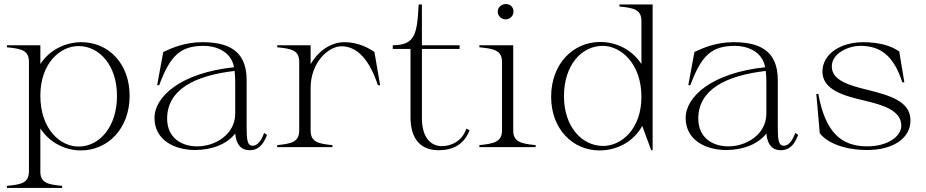

<svg xmlns="http://www.w3.org/2000/svg" viewBox="-20 -722 4542 942"><path d="M14 190V200H285V190C213 183 177 175 178 118V-92C223 -22 300 16 377 16C509 16 616 -91 616 -252C616 -411 511 -515 380 -515C301 -515 224 -478 178 -408V-500H14V-490C86 -483 122 -475 122 -418V118C122 175 86 183 14 190ZM365 -3C275 -3 178 -89 178 -253C178 -412 276 -496 365 -496C468 -496 554 -401 554 -252C554 -99 468 -3 365 -3Z M937 14C1021 14 1095 -16 1134 -67C1139 -9 1166 15 1205 15C1245 15 1271 -9 1290 -60L1276 -70C1261 -28 1241 -7 1220 -7C1193 -7 1190 -36 1190 -103V-330C1190 -481 1090 -515 972 -515C886 -515 822 -486 781 -467L751 -304H761C815 -449 864 -497 980 -497C1035 -497 1114 -473 1128 -392C870 -365 738 -250 738 -143C738 -37 833 14 937 14ZM947 -4C868 -4 800 -48 800 -140C800 -282 934 -351 1131 -374C1133 -357 1134 -333 1134 -316V-165C1134 -60 1032 -3 947 -4Z M1504 -82V-291C1504 -415 1591 -495 1655 -495C1735 -495 1794 -425 1834 -304H1845L1817 -467C1772 -498 1722 -515 1670 -515C1604 -515 1542 -473 1504 -407V-500H1340V-490C1412 -483 1448 -475 1448 -418V-82C1448 -26 1411 -17 1340 -10V0H1611V-10C1541 -17 1504 -25 1504 -82Z M1907 -482H1994V-148C1994 -31 2052 15 2132 15C2200 15 2256 -11 2284 -83L2268 -91C2247 -27 2191 -5 2148 -5C2090 -5 2050 -52 2050 -142V-482H2235V-500H2050V-700H2034C2027 -548 2013 -501 1907 -500Z M2332 -10V0H2608V-10C2538 -17 2498 -25 2498 -82V-500H2332V-490C2404 -483 2443 -475 2443 -418V-82C2443 -26 2403 -17 2332 -10ZM2499 -661C2502 -684 2486 -700 2466 -702C2446 -704 2425 -691 2422 -669C2420 -647 2436 -630 2456 -627C2476 -625 2497 -639 2499 -661Z M2921 16C3006 16 3087 -25 3131 -104L3175 15H3182V-700H3019V-690C3091 -683 3127 -675 3127 -618V-408C3080 -479 3004 -516 2924 -516C2792 -516 2684 -409 2684 -247C2684 -88 2791 16 2921 16ZM2939 -6C2835 -6 2747 -100 2747 -250C2747 -402 2833 -497 2937 -497C3027 -497 3127 -409 3127 -247C3127 -89 3029 -6 2939 -6Z M3543 14C3627 14 3701 -16 3740 -67C3745 -9 3772 15 3811 15C3851 15 3877 -9 3896 -60L3882 -70C3867 -28 3847 -7 3826 -7C3799 -7 3796 -36 3796 -103V-330C3796 -481 3696 -515 3578 -515C3492 -515 3428 -486 3387 -467L3357 -304H3367C3421 -449 3470 -497 3586 -497C3641 -497 3720 -473 3734 -392C3476 -365 3344 -250 3344 -143C3344 -37 3439 14 3543 14ZM3553 -4C3474 -4 3406 -48 3406 -140C3406 -282 3540 -351 3737 -374C3739 -357 3740 -333 3740 -316V-165C3740 -60 3638 -3 3553 -4Z M4235 14C4361 14 4447 -43 4447 -131C4447 -228 4339 -255 4237 -281C4147 -303 4061 -327 4061 -396C4061 -459 4140 -497 4201 -497C4297 -497 4364 -452 4407 -318H4417L4392 -469C4354 -498 4290 -515 4215 -515C4106 -515 4015 -459 4015 -370C4016 -281 4120 -252 4219 -229C4313 -207 4402 -180 4402 -105C4402 -54 4337 -4 4235 -4C4105 -4 4029 -75 3995 -261H3985L4002 -68C4043 -17 4130 14 4235 14Z"/></svg>

Font: Sprat Light
Style: Regular
Weight: 300
Designer: Ethan Nakache
Foundry: Collletttivo
Version: Version 2.000;Glyphs 3.2 (3217)